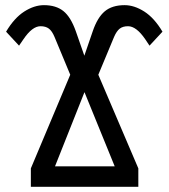

<svg xmlns="http://www.w3.org/2000/svg" viewBox="-20 -718 649 738"><path d="M459 -698.2Q496.1 -698.2 534.7 -673.6Q573.2 -648.9 604.5 -596.2L554.7 -542.5L538.1 -567.4Q503.9 -617.2 472.2 -617.2Q452.1 -617.2 440.2 -607.9Q428.2 -598.6 418.5 -576.2L357.9 -430.7L511.7 -70.8V0H98.6V-70.8L250 -430.7L189.5 -576.2Q180.2 -598.6 168 -607.9Q155.8 -617.2 135.7 -617.2Q104 -617.2 70.3 -567.4L53.2 -542.5L3.4 -596.2Q34.7 -648.9 73.2 -673.6Q111.8 -698.2 148.9 -698.2Q195.3 -698.2 223.6 -675.5Q252 -652.8 271.5 -597.7L304.2 -503.9L336.4 -597.7Q354.5 -650.9 382.8 -674.6Q411.1 -698.2 459 -698.2ZM191.4 -78.6H420.9L304.7 -363.8Z"/></svg>

Font: Arial
Style: Regular
Weight: 400
Designer: Steve Matteson
Foundry: Ascender Corporation
Version: Version 2.00.3